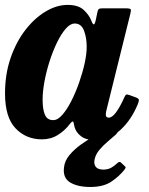

<svg xmlns="http://www.w3.org/2000/svg" viewBox="-24 -554 609 784"><path d="M539 -129.5Q512 -63.5 467.2 -23Q422.5 17.5 360 17.5Q326.5 17.5 306.5 2Q286.5 -13.5 280.5 -35Q279 -41.5 278.2 -45.2Q277.5 -49 277 -52Q275 -59 271.5 -57.8Q268 -56.5 261 -47.5Q240.5 -20.5 212 -2.8Q183.5 15 147 15Q82.5 15 39.5 -30Q-3.5 -75 -3.5 -172.5Q-3.5 -251 19.2 -317Q42 -383 79.5 -431.5Q117 -480 162.2 -507Q207.5 -534 252 -534Q295.5 -534 317.8 -513.5Q340 -493 349.5 -468.5Q354 -455.5 358.5 -454.5Q363 -453.5 367 -472L374 -505.5Q375.5 -513.5 379.2 -516.8Q383 -520 393.5 -520H490.5Q507 -520 509.5 -516Q512 -512 508.5 -499L411.5 -107.5Q410 -103 409 -96.8Q408 -90.5 408 -86.5Q408 -73.5 420 -73.5Q433.5 -73.5 449.5 -94.8Q465.5 -116 483 -155Q487.5 -165.5 490.8 -167.5Q494 -169.5 505.5 -165.5L531.5 -156Q541.5 -152 542.8 -147.2Q544 -142.5 539 -129.5ZM330 -362.5Q330 -400 319 -429Q308 -458 281 -458Q263 -458 244.2 -436.5Q225.5 -415 208.5 -379.8Q191.5 -344.5 178.2 -303Q165 -261.5 157.5 -220.8Q150 -180 150 -147.5Q150 -107 159.5 -85.2Q169 -63.5 193 -63.5Q211 -63 230.2 -84.8Q249.5 -106.5 267.2 -141.5Q285 -176.5 299.2 -217.2Q313.5 -258 321.8 -296.2Q330 -334.5 330 -362.5ZM344.5 209.5Q293 209.5 262.2 190.8Q231.5 172 237.5 128.5Q240.5 102 260 78.8Q279.5 55.5 307.5 35.5Q335.5 15.5 365 -1.2Q394.5 -18 417.5 -31.5Q427 -37 436.2 -34.8Q445.5 -32.5 448.5 -29Q455.5 -21 456 -16.2Q456.5 -11.5 449 -4.5Q434.5 8.5 416 24Q397.5 39.5 382.2 57.5Q367 75.5 362.5 96Q358 115 366.8 126.8Q375.5 138.5 398 138.5Q416.5 138.5 430.2 130.8Q444 123 454 113Q463.5 103.5 469.5 109.5L485.5 124.5Q489.5 128 489 130.5Q488.5 133 484.5 138.5Q463 166 430.5 187.8Q398 209.5 344.5 209.5Z"/></svg>

Font: Besley* Narrow
Style: Bold Italic
Weight: 700
Width: 4
Italic angle: -13°
Designer: Owen Earl
Foundry: indestructible type*
Version: Version 3.000; ttfautohint (v1.8.3)